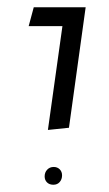

<svg xmlns="http://www.w3.org/2000/svg" viewBox="-20 -582 300 529"><path d="M152 -510H59L73 -562H216L170 -230L112 -224ZM151 -99Q151 -109 144.5 -115.5Q138 -122 128 -122Q117 -122 110 -114.5Q103 -107 103 -96Q103 -86 109.5 -79.5Q116 -73 127 -73Q138 -73 144.5 -80.5Q151 -88 151 -99Z"/></svg>

Font: FiraGO Light
Style: Italic
Weight: 300
Italic angle: -8°
Designer: bBox Type GmbH
Foundry: bBox Type GmbH
Version: Version 1.001